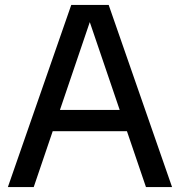

<svg xmlns="http://www.w3.org/2000/svg" viewBox="-20 -760 731 780"><path d="M12 0 269.5 -740H421.5L679 0H573L337.5 -691.5H352L117 0ZM159.5 -227 183.5 -313.5H507L531 -227Z"/></svg>

Font: Encode Sans SC Medium
Style: Regular
Weight: 500
Version: Version 3.002